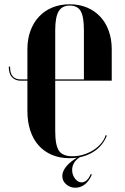

<svg xmlns="http://www.w3.org/2000/svg" viewBox="-20 -729 582 897"><path d="M238 -588Q238 -649 254 -676Q270 -703 306 -703Q342 -703 357 -677Q372 -651 372 -588V-358H76Q65 -358 55.5 -361.5Q46 -365 39.5 -372.5Q33 -380 30 -391Q27 -402 27 -418H21Q21 -402 24.5 -389.5Q28 -377 35.5 -369Q43 -361 53 -356.5Q63 -352 76 -352H502V-499Q502 -546 488 -585Q474 -624 448 -651.5Q422 -679 386 -694Q350 -709 306 -709Q261 -709 224.5 -694Q188 -679 162 -651Q136 -623 122 -584.5Q108 -546 108 -499V-211Q108 -160 121.5 -119Q135 -78 160.5 -49.5Q186 -21 222.5 -5.5Q259 10 305 10Q367 10 413 -17.5Q459 -45 479 -95L474 -98Q467 -76 451.5 -58Q436 -40 415 -27Q394 -14 369.5 -6.5Q345 1 318 1Q273 1 255.5 -24.5Q238 -50 238 -117ZM404 84Q395 105 384 114Q373 123 361 123Q344 123 330.5 105.5Q317 88 317 65Q317 57 319 49Q321 41 325.5 33Q330 25 337 18Q344 11 355 4H345Q327 15 313.5 25.5Q300 36 290.5 47.5Q281 59 276 70.5Q271 82 271 93Q271 116 289 132Q307 148 332 148Q357 148 377 132Q397 116 409 87Z"/></svg>

Font: Moniqa Black
Style: Regular
Weight: 900
Designer: Rajesh Rajput
Foundry: Rajesh Rajput
Version: Version 1.000